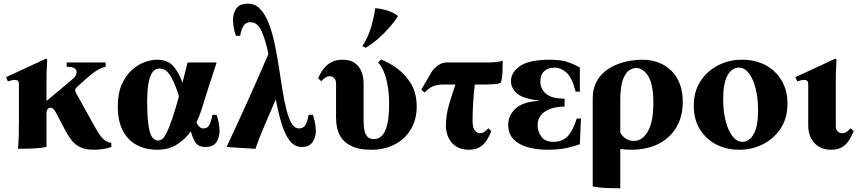

<svg xmlns="http://www.w3.org/2000/svg" viewBox="-20 -800 4666 1045"><path d="M491 15Q447 15 418.5 2Q390 -11 371 -35Q352 -59 335 -91L284 -188Q270 -214 256 -214Q246 -214 239.5 -206Q233 -198 233 -180V0Q194 7 155.5 8.5Q117 10 78 10Q81 -28 82 -62.5Q83 -97 83 -135V-340Q83 -355 77.5 -360Q72 -365 61 -365Q53 -365 43.5 -363Q34 -361 23 -357L13 -380L231 -481L237 -475Q236 -460 234.5 -428.5Q233 -397 233 -349V-252H235L369 -364Q386 -378 391.5 -387.5Q397 -397 397 -407Q397 -421 385.5 -428.5Q374 -436 343 -437V-460H555V-437Q533 -432 508 -417Q483 -402 453 -375L404 -331Q392 -321 390 -312.5Q388 -304 394 -293L500 -103Q527 -55 547 -39Q567 -23 586 -23V0Q566 7 541.5 11Q517 15 491 15Z M1098 0Q1061 0 1044.5 -24Q1028 -48 1019 -85Q987 -41 942 -13Q897 15 837 15Q735 15 678 -46.5Q621 -108 621 -219Q621 -289 641.5 -337.5Q662 -386 695 -416.5Q728 -447 765 -461Q802 -475 835 -475Q894 -475 925 -438Q956 -401 973 -349Q986 -399 1001 -460H1159Q1129 -369 1106.5 -298Q1084 -227 1076 -201Q1065 -166 1049 -134Q1064 -101 1087 -101Q1107 -101 1117.5 -116.5Q1128 -132 1136 -175H1159Q1167 -152 1171 -129Q1175 -106 1175 -88Q1175 -54 1158.5 -27Q1142 0 1098 0ZM781 -250Q781 -136 794.5 -85.5Q808 -35 841 -35Q852 -35 863.5 -44Q875 -53 887.5 -78.5Q900 -104 916.5 -151.5Q933 -199 954 -276Q934 -342 909.5 -384.5Q885 -427 847 -427Q822 -427 807.5 -403.5Q793 -380 787 -340Q781 -300 781 -250Z M1683 -175Q1691 -152 1695 -129Q1699 -106 1699 -89Q1699 -54 1681.5 -27Q1664 0 1623 0Q1582 0 1555.5 -36Q1529 -72 1511.5 -130.5Q1494 -189 1481 -259Q1452 -192 1422.5 -123.5Q1393 -55 1370 10L1213 0Q1273 -127 1329.5 -253Q1386 -379 1441 -506Q1426 -580 1404 -629.5Q1382 -679 1344 -679Q1318 -679 1306 -660.5Q1294 -642 1287 -605H1264Q1256 -628 1252 -651Q1248 -674 1248 -691Q1248 -726 1266 -753Q1284 -780 1329 -780Q1368 -780 1395.5 -751.5Q1423 -723 1442 -674.5Q1461 -626 1474 -565.5Q1487 -505 1497 -440.5Q1507 -376 1516.5 -315.5Q1526 -255 1538 -206.5Q1550 -158 1566.5 -129.5Q1583 -101 1608 -101Q1631 -101 1642 -119.5Q1653 -138 1660 -175Z M2054 -476Q2099 -459 2143.5 -426Q2188 -393 2218 -342.5Q2248 -292 2248 -220Q2248 -150 2216.5 -97Q2185 -44 2129.5 -14.5Q2074 15 2001 15Q1943 15 1907 1Q1871 -13 1850.5 -35Q1830 -57 1821.5 -81Q1813 -105 1811 -126Q1809 -147 1809 -158V-345Q1809 -364 1799 -374.5Q1789 -385 1775 -385Q1762 -385 1752 -378.5Q1742 -372 1728 -358L1712 -374Q1722 -399 1738.5 -422Q1755 -445 1780.5 -460Q1806 -475 1844 -475Q1887 -475 1912 -456.5Q1937 -438 1948 -408.5Q1959 -379 1959 -345V-142Q1959 -122 1962 -98.5Q1965 -75 1977 -59Q1989 -43 2017 -43Q2039 -43 2057.5 -60Q2076 -77 2087 -119.5Q2098 -162 2098 -237Q2098 -302 2084 -363Q2070 -424 2038 -460ZM2022 -755Q2038 -755 2061 -750Q2084 -745 2107.5 -735.5Q2131 -726 2146 -713Q2128 -683 2099 -650Q2070 -617 2037 -588.5Q2004 -560 1971 -540L1952 -549Q1983 -596 1999 -649.5Q2015 -703 2022 -755Z M2291 -296 2273 -312 2328 -407Q2338 -424 2361 -442Q2384 -460 2412 -460H2633Q2692 -460 2716 -470Q2716 -440 2715 -410Q2714 -380 2706 -350Q2691 -343 2665 -341.5Q2639 -340 2623 -340H2564Q2558 -285 2555 -236Q2552 -187 2552 -145Q2552 -104 2564.5 -89.5Q2577 -75 2591 -75Q2604 -75 2614.5 -81.5Q2625 -88 2638 -102L2654 -86Q2644 -61 2630 -38Q2616 -15 2593 0Q2570 15 2532 15Q2490 15 2462 -3.5Q2434 -22 2420.5 -51.5Q2407 -81 2407 -115Q2407 -171 2423 -227.5Q2439 -284 2459 -340H2398Q2356 -340 2333.5 -329Q2311 -318 2291 -296Z M2913 -251V-253Q2827 -262 2794 -291.5Q2761 -321 2761 -358Q2761 -406 2810.5 -440.5Q2860 -475 2975 -475Q3034 -475 3072 -461.5Q3110 -448 3136 -432V-301H3113Q3094 -377 3063.5 -404.5Q3033 -432 2997 -432Q2963 -432 2942 -412.5Q2921 -393 2921 -357Q2921 -316 2952 -289.5Q2983 -263 3053 -263V-220Q2984 -219 2945 -192Q2906 -165 2906 -117Q2906 -86 2926 -57Q2946 -28 2992 -28Q3042 -28 3071 -60Q3100 -92 3119 -155H3142L3136 -15Q3111 -5 3066.5 5Q3022 15 2961 15Q2902 15 2853 1.5Q2804 -12 2775 -42Q2746 -72 2746 -120Q2746 -171 2785.5 -208.5Q2825 -246 2913 -251Z M3473 -475Q3574 -475 3635 -414Q3696 -353 3696 -246Q3696 -166 3661.5 -107.5Q3627 -49 3564 -17Q3501 15 3415 15Q3384 15 3356 11V225Q3319 225 3281.5 223.5Q3244 222 3206 215V-262Q3206 -314 3224.5 -351Q3243 -388 3273.5 -412Q3304 -436 3340 -450Q3376 -464 3411 -469.5Q3446 -475 3473 -475ZM3356 -77Q3384 -33 3430 -33Q3476 -33 3506 -84.5Q3536 -136 3536 -239Q3536 -342 3508 -386Q3480 -430 3442 -430Q3425 -430 3405 -417.5Q3385 -405 3370.5 -367Q3356 -329 3356 -252Z M4018 -475Q4091 -475 4146.5 -445.5Q4202 -416 4234 -362Q4266 -308 4266 -236Q4266 -157 4229 -101Q4192 -45 4132.5 -15Q4073 15 4004 15Q3932 15 3876 -15Q3820 -45 3788 -98.5Q3756 -152 3756 -224Q3756 -303 3793 -359Q3830 -415 3889.5 -445Q3949 -475 4018 -475ZM4021 -28Q4058 -28 4082 -70Q4106 -112 4106 -200Q4106 -264 4093 -316.5Q4080 -369 4056.5 -400.5Q4033 -432 4001 -432Q3964 -432 3940 -390Q3916 -348 3916 -260Q3916 -196 3929 -143.5Q3942 -91 3966 -59.5Q3990 -28 4021 -28Z M4610 -102 4626 -86Q4616 -61 4602 -38Q4588 -15 4565 0Q4542 15 4504 15Q4462 15 4434 -3.5Q4406 -22 4392.5 -51.5Q4379 -81 4379 -115V-340Q4379 -355 4373.5 -360Q4368 -365 4357 -365Q4349 -365 4339.5 -363Q4330 -361 4319 -357L4309 -380L4527 -481L4533 -475Q4532 -460 4530.5 -428.5Q4529 -397 4529 -349V-115Q4529 -96 4539 -85.5Q4549 -75 4563 -75Q4576 -75 4586.5 -81.5Q4597 -88 4610 -102Z"/></svg>

Font: Bona Nova
Style: Bold
Weight: 700
Designer: Mateusz Machalski
Foundry: Capitalics
Version: Version 4.001; ttfautohint (v1.8.3)